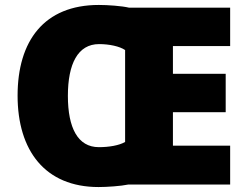

<svg xmlns="http://www.w3.org/2000/svg" viewBox="-20 -745 997 775"><path d="M379 -725C158 -725 51 -580 51 -359C51 -137 162 10 378 10C412 10 469 6 497 0H909V-157H678V-292H891V-447H678V-559H909V-714H501C472 -721 415 -725 379 -725ZM380 -567C421 -567 463 -558 485 -543V-172C461 -158 420 -151 379 -151C294 -151 254 -229 254 -358C254 -487 294 -567 380 -567Z"/></svg>

Font: Noto Sans Lao Looped Black
Style: Regular
Weight: 900
Designer: Mark Frömberg, Ben Mitchell
Foundry: The Fontpad Ltd
Version: Version 1.002